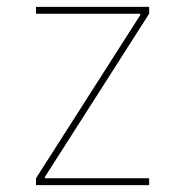

<svg xmlns="http://www.w3.org/2000/svg" viewBox="-20 -540 540 560"><path d="M85 0V-20L389 -496V-500H85V-520H415V-500L111 -24V-20H415V0Z"/></svg>

Font: M PLUS 1 Code Thin
Style: Regular
Weight: 250
Designer: Coji Morishita
Foundry: UNDERFOREST DESIGN
Version: Version 1.002